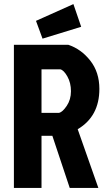

<svg xmlns="http://www.w3.org/2000/svg" viewBox="-20 -919 530 939"><path d="M314 -700H48V0H183V-255H236L321 0H461L360 -287Q466 -350 466 -484Q466 -566 421.5 -622.5Q377 -679 314 -700ZM183 -367V-580H275Q292 -576 309.5 -545Q327 -514 327 -473Q327 -432 306.5 -401.5Q286 -371 269 -367ZM156 -817 339 -899 377 -788 188 -730Z"/></svg>

Font: Jockey One
Style: Regular
Weight: 400
Designer: TypeTogether
Foundry: TypeTogether
Version: Version 1.002